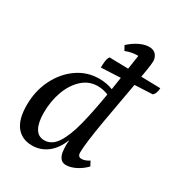

<svg xmlns="http://www.w3.org/2000/svg" viewBox="-174 -858 936 994"><g transform="rotate(30 293.5 -361.0)"><path d="M160 12Q99 12 65.5 -30Q32 -72 32 -156Q32 -241 66.5 -310.5Q101 -380 159.5 -421Q218 -462 290 -462Q336 -462 372 -447Q380 -497 388 -552Q396 -607 405 -665Q401 -665 396 -665Q381 -665 364 -661.5Q347 -658 330 -651L315 -678Q343 -704 374 -719Q405 -734 431 -734Q459 -734 472.5 -717.5Q486 -701 486 -679Q486 -662 479 -620Q472 -578 462 -520Q452 -462 440 -397Q428 -332 417.5 -270.5Q407 -209 400.5 -159Q394 -109 394 -82Q394 -56 416 -56Q437 -56 462 -72L476 -45Q451 -19 420 -3.5Q389 12 362 12Q340 12 328 -4Q316 -20 314 -45Q310 -78 314 -105H312Q289 -48 249.5 -18Q210 12 160 12ZM128 -166Q128 -108 146 -75.5Q164 -43 201 -43Q246 -43 276 -89.5Q306 -136 327 -219Q348 -302 366 -412Q351 -418 335.5 -421.5Q320 -425 302 -425Q250 -425 210.5 -389Q171 -353 149.5 -294Q128 -235 128 -166ZM267 -516Q267 -532 269 -552Q271 -572 280 -584L587 -577Q587 -561 581.5 -547.5Q576 -534 568 -530Z"/></g></svg>

Font: Petrona Medium
Style: Italic
Weight: 500
Italic angle: -9°
Designer: Ringo R. Seeber
Foundry: Ringo R. Seeber
Version: Version 2.001; ttfautohint (v1.8.3)